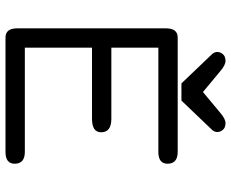

<svg xmlns="http://www.w3.org/2000/svg" viewBox="-91 -749 840 698"><g transform="rotate(90 329.0 -400.0)"><path d="M153.3 -314.5V-70.3H532.2Q575.2 -70.3 575.2 -33.2Q575.2 0 532.2 0H116.2Q83 0 83 -43V-583Q83 -626 116.2 -626H532.2Q575.2 -626 575.2 -588.9Q575.2 -555.7 532.2 -555.7H153.3V-384.8H412.1Q460.9 -384.8 460.9 -347.7Q460.9 -314.5 412.1 -314.5ZM345.7 -639.6H283.2L177.7 -750Q168.9 -758.8 168.9 -770.5Q168.9 -780.3 176.8 -790Q184.6 -799.8 201.2 -799.8Q216.8 -799.8 238.3 -781.2L314.5 -717.8L390.6 -781.2Q412.1 -799.8 427.7 -799.8Q444.3 -799.8 452.1 -790Q460 -780.3 460 -770.5Q460 -758.8 451.2 -750Z"/></g></svg>

Font: Jura
Style: DemiBold
Weight: 600
Version: Version 2.4